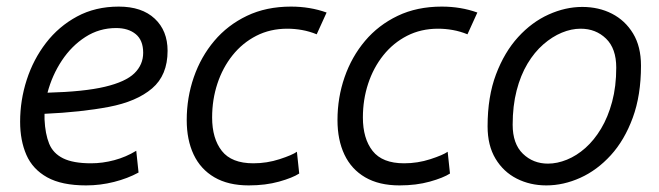

<svg xmlns="http://www.w3.org/2000/svg" viewBox="-20 -550 1999 582"><path d="M241 12Q167 12 123 -12.5Q79 -37 60 -80.5Q41 -124 41 -181Q41 -246 61 -308Q81 -370 119.5 -420Q158 -470 213.5 -500Q269 -530 340 -530Q410 -530 449 -493.5Q488 -457 488 -396Q488 -322 441 -282Q394 -242 310 -226Q226 -210 115 -205Q115 -201 115 -196.5Q115 -192 115 -188Q117 -144 129 -114.5Q141 -85 171.5 -70Q202 -55 256 -55Q291 -55 326.5 -64.5Q362 -74 393 -93L400 -27Q367 -9 325.5 1.5Q284 12 241 12ZM124 -269Q235 -272 298 -287Q361 -302 387.5 -328Q414 -354 414 -390Q414 -428 391.5 -446.5Q369 -465 332 -465Q281 -465 239 -438Q197 -411 167.5 -366.5Q138 -322 124 -269Z M734 12Q672 12 630 -12.5Q588 -37 567 -81.5Q546 -126 546 -186Q546 -254 567.5 -316Q589 -378 629.5 -426Q670 -474 728.5 -502Q787 -530 862 -530Q891 -530 918 -525.5Q945 -521 970 -512L940 -446Q918 -455 895.5 -459Q873 -463 851 -463Q799 -463 757 -441.5Q715 -420 685 -382.5Q655 -345 639 -296.5Q623 -248 623 -194Q623 -130 652.5 -92.5Q682 -55 748 -55Q789 -55 827.5 -67.5Q866 -80 880 -90L887 -24Q867 -11 826 0.5Q785 12 734 12Z M1191 12Q1129 12 1087 -12.5Q1045 -37 1024 -81.5Q1003 -126 1003 -186Q1003 -254 1024.5 -316Q1046 -378 1086.5 -426Q1127 -474 1185.5 -502Q1244 -530 1319 -530Q1348 -530 1375 -525.5Q1402 -521 1427 -512L1397 -446Q1375 -455 1352.5 -459Q1330 -463 1308 -463Q1256 -463 1214 -441.5Q1172 -420 1142 -382.5Q1112 -345 1096 -296.5Q1080 -248 1080 -194Q1080 -130 1109.5 -92.5Q1139 -55 1205 -55Q1246 -55 1284.5 -67.5Q1323 -80 1337 -90L1344 -24Q1324 -11 1283 0.5Q1242 12 1191 12Z M1636 12Q1587 12 1546.5 -8.5Q1506 -29 1482 -69Q1458 -109 1458 -167Q1458 -257 1483.5 -324.5Q1509 -392 1550.5 -437.5Q1592 -483 1643 -506Q1694 -529 1745 -529Q1795 -529 1835 -508.5Q1875 -488 1899 -448.5Q1923 -409 1923 -351Q1923 -261 1898 -193Q1873 -125 1831.5 -79.5Q1790 -34 1739 -11Q1688 12 1636 12ZM1641 -54Q1669 -54 1698.5 -66Q1728 -78 1754.5 -101.5Q1781 -125 1802 -160Q1823 -195 1835.5 -241.5Q1848 -288 1848 -345Q1848 -403 1817 -433Q1786 -463 1740 -463Q1712 -463 1683 -451Q1654 -439 1627 -415.5Q1600 -392 1579 -357Q1558 -322 1546 -275.5Q1534 -229 1534 -172Q1534 -114 1565 -84Q1596 -54 1641 -54Z"/></svg>

Font: Ubuntu Sans
Style: Italic
Weight: 400
Italic angle: -13.5°
Designer: Dalton Maag Ltd
Foundry: Dalton Maag Ltd
Version: Version 1.006